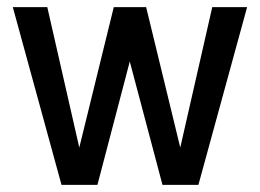

<svg xmlns="http://www.w3.org/2000/svg" viewBox="-20 -520 731 540"><path d="M113 -500 203 -105 300 -500H391L487 -105L577 -500H675L538 0H437L345 -347L254 0H153L16 -500Z"/></svg>

Font: Epunda Sans Medium
Style: Regular
Weight: 500
Designer: Simon Atzbach
Foundry: typofactur
Version: Version 2.204; ttfautohint (v1.8.4.7-5d5b)